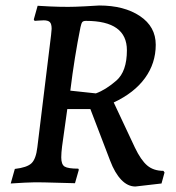

<svg xmlns="http://www.w3.org/2000/svg" viewBox="-20 -663 640 699"><path d="M206 -130Q203 -106 203 -90Q203 -64 215.5 -56.5Q228 -49 265 -49L267 -45L253 4L140 1Q108 0 69.5 2Q31 4 19 5L34 -48Q78 -53 94.5 -68.5Q111 -84 116 -127L166 -536Q168 -554 168 -558Q168 -576 161.5 -582.5Q155 -589 139 -589Q129 -589 119 -588Q109 -587 106 -587L103 -592L117 -642Q129 -641 162 -639.5Q195 -638 228 -638Q251 -638 289.5 -640Q328 -642 341 -643Q432 -643 489.5 -604.5Q547 -566 547 -500Q547 -433 508 -379Q469 -325 394 -290L471 -126Q493 -80 516 -60.5Q539 -41 575 -41L579 -35L568 5L473 16Q445 16 421.5 -8.5Q398 -33 381 -78L309 -266H225ZM442 -480Q442 -587 293 -587Q283 -587 279.5 -582.5Q276 -578 273 -564Q251 -455 236 -333L329 -323Q365 -336 403.5 -369.5Q442 -403 442 -480Z"/></svg>

Font: Alegreya SC Medium
Style: Italic
Weight: 500
Italic angle: -7°
Designer: Juan Pablo del Peral
Foundry: Huerta Tipografica
Version: Version 2.007; ttfautohint (v1.6)